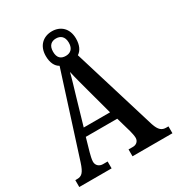

<svg xmlns="http://www.w3.org/2000/svg" viewBox="-204 -1008 1049 1137"><g transform="rotate(-30 320.0 -440.0)"><path d="M3 0H224V-47H192C168 -47 148 -63 148 -89C148 -106 155 -131 159 -147L185 -238H400L429 -137C433 -121 438 -101 438 -86C438 -60 418 -47 398 -47H367V0H640V-47H625C596 -47 577 -60 561 -108L386 -680C411 -696 426 -727 426 -771C426 -842 381 -880 323 -880C265 -880 219 -842 219 -771C219 -725 235 -694 261 -680L83 -123C63 -60 46 -47 15 -47H3ZM323 -712C290 -712 269 -729 269 -771C269 -815 293 -831 323 -831C352 -831 377 -815 377 -771C377 -728 352 -712 323 -712ZM202 -292 255 -474C269 -521 287 -580 296 -618C305 -576 321 -519 335 -466L382 -292Z"/></g></svg>

Font: Noto Serif Tamil Condensed SemiBold
Style: Italic
Weight: 600
Width: 3
Italic angle: -12°
Designer: Indian Type Foundry, Tom Grace, and the Monotype Design Team
Foundry: Monotype Imaging Inc.
Version: Version 2.003